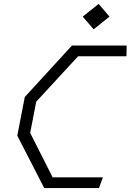

<svg xmlns="http://www.w3.org/2000/svg" viewBox="-20 -963 668 983"><path d="M206.5 0H486.5L507 -55H249.5L134.5 -282.5L165.5 -442.5L380 -675H627.5L628.5 -730H348.5L107 -466.5L68.5 -268.5ZM403.5 -878 459.5 -813 540.5 -878 485 -943Z"/></svg>

Font: Monaspace Krypton ExtraLight
Style: Italic
Weight: 200
Italic angle: -11°
Designer: Riley Cran & the Lettermatic Team
Foundry: Lettermatic
Version: Version 1.101 (Monaspace Krypton)